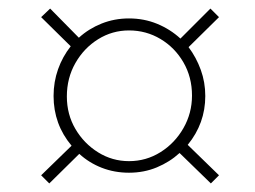

<svg xmlns="http://www.w3.org/2000/svg" viewBox="-20 -559 594 448"><path d="M164 -471Q187 -492 217 -504Q247 -516 281 -516Q316 -516 346.5 -503.5Q377 -491 401 -469L471 -539L491 -519L420 -449Q438 -425 448.5 -396Q459 -367 459 -335Q459 -271 418 -221L491 -150L472 -131L399 -202Q376 -181 346 -168.5Q316 -156 281 -156Q247 -156 217.5 -167.5Q188 -179 165 -200L95 -131L76 -150L147 -219Q105 -269 105 -335Q105 -368 115.5 -397.5Q126 -427 145 -451L76 -519L97 -539ZM136 -334Q136 -292 156 -258Q176 -224 209 -203.5Q242 -183 281 -183Q321 -183 354.5 -204Q388 -225 408 -260Q428 -295 428 -336Q428 -379 408 -413.5Q388 -448 354.5 -468Q321 -488 281 -488Q242 -488 209 -467.5Q176 -447 156 -412Q136 -377 136 -334Z"/></svg>

Font: Raleway ExtraLight
Style: Italic
Weight: 200
Italic angle: -12°
Designer: Matt McInerney, Pablo Impallari, Rodrigo Fuenzalida
Foundry: Matt McInerney, Pablo Impallari, Rodrigo Fuenzalida
Version: Version 4.026